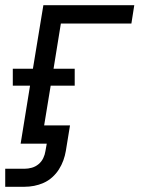

<svg xmlns="http://www.w3.org/2000/svg" viewBox="-39 -550 559 735"><path d="M-19 165V96H55Q69 96 83 92Q97 88 108.5 78.5Q120 69 126.5 55.5Q133 42 135 28L140 0H40L76 -222H10V-287H87L127 -530H475L464 -460H194L166 -287H247V-222H155L130 -70H229L213 28Q210 46 203.5 64Q197 82 186.5 98.5Q176 115 161 128.5Q146 142 128 150Q110 158 91.5 161.5Q73 165 55 165Z"/></svg>

Font: Iosevka Curly Oblique
Style: Regular
Weight: 400
Italic angle: -9°
Monospace: yes
Designer: Belleve Invis
Foundry: Belleve Invis
Version: Version 11.1.0; ttfautohint (v1.8.3)